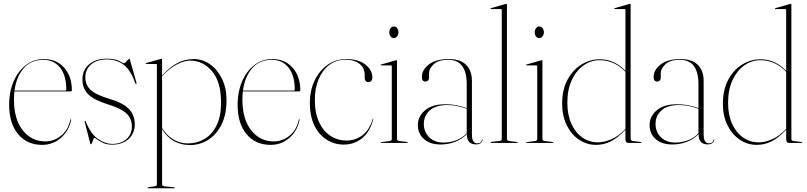

<svg xmlns="http://www.w3.org/2000/svg" viewBox="-20 -743 4196 998"><path d="M353.5 -274Q353.5 -268 346.5 -268H55Q52.5 -248 52.5 -226Q52.5 -123.5 98.2 -65.8Q144 -8 215 -8Q261 -8 297.8 -38Q334.5 -68 345.5 -120.5Q346.5 -123.5 347.5 -123.5Q350 -123.5 349.5 -119.5Q338.5 -63.5 297.2 -26.8Q256 10 199 10Q120.5 10 74 -45.8Q27.5 -101.5 27.5 -200Q27.5 -265 50.2 -318.5Q73 -372 113.8 -404Q154.5 -436 208.5 -436Q274 -436 313.8 -390.8Q353.5 -345.5 353.5 -274ZM205.5 -432Q140.5 -432 102.5 -387.5Q64.5 -343 55.5 -272H317.5Q324.5 -272 324.5 -279Q324.5 -350.5 292.5 -391.2Q260.5 -432 205.5 -432Z M563.5 5Q609.5 5 637.5 -20.2Q665.5 -45.5 665.5 -86Q665.5 -126 637.8 -152.8Q610 -179.5 539.5 -201Q467.5 -223.5 438 -253.5Q408.5 -283.5 408.5 -329Q408.5 -380 443.5 -409Q478.5 -438 535.5 -438Q579 -438 600 -426Q621 -414 624.5 -414Q627.5 -414 633.5 -420Q639.5 -426 645 -432Q650.5 -438 651.5 -438Q653.5 -438 654.5 -435L689.5 -313Q691 -308.5 688.5 -307Q685.5 -305.5 683.5 -309Q661 -376 624.5 -405Q588 -434 535.5 -434Q484.5 -434 454 -408.5Q423.5 -383 423.5 -340Q423.5 -303.5 449.5 -277.2Q475.5 -251 549.5 -229Q618 -209 649.2 -177.5Q680.5 -146 680.5 -97Q680.5 -50 648.5 -20.5Q616.5 9 562.5 9Q536 9 516.5 0Q497 -9 485 -18Q473 -27 469.5 -27Q468.5 -27 465.5 -18.5Q462.5 -10 459 -1.5Q455.5 7 453.5 7Q450.5 7 449.5 4L420.5 -108Q419 -114 421.5 -115Q424.5 -116.5 424.5 -114Q451.5 -46 490 -20.5Q528.5 5 563.5 5Z M822.5 -433.5V-350.5Q861.5 -393 900.5 -414.5Q939.5 -436 986.5 -436Q1033 -436 1071.8 -408.8Q1110.5 -381.5 1134 -333.2Q1157.5 -285 1157.5 -222Q1157.5 -147.5 1131.2 -95.2Q1105 -43 1061.8 -16Q1018.5 11 968 11Q874 11 822.5 -70.5V214.5Q822.5 224 834.5 225.5L884.5 230.5Q888.5 231 888.5 233.5Q888.5 235.5 885.5 235.5H749.5Q747.5 235.5 747.5 233.5Q747.5 230 754.5 229.5L783.5 225.5Q795.5 224 795.5 215.5V-406.5Q795.5 -410.5 791.5 -410.5H739.5Q737.5 -410.5 737.5 -412.5Q737.5 -414 740.5 -415.5L814.5 -436.5Q817.5 -437.5 819.5 -437.5Q822.5 -437.5 822.5 -433.5ZM967.5 -428Q938.5 -428 900.8 -408.8Q863 -389.5 822.5 -347V-76.5Q846.5 -39 881.2 -18.2Q916 2.5 955.5 2.5Q1004 2.5 1043.5 -21Q1083 -44.5 1106 -91.5Q1129 -138.5 1129 -209Q1129 -317.5 1082.2 -372.8Q1035.5 -428 967.5 -428Z M1541 -274Q1541 -268 1534 -268H1242.5Q1240 -248 1240 -226Q1240 -123.5 1285.8 -65.8Q1331.5 -8 1402.5 -8Q1448.5 -8 1485.2 -38Q1522 -68 1533 -120.5Q1534 -123.5 1535 -123.5Q1537.5 -123.5 1537 -119.5Q1526 -63.5 1484.8 -26.8Q1443.5 10 1386.5 10Q1308 10 1261.5 -45.8Q1215 -101.5 1215 -200Q1215 -265 1237.8 -318.5Q1260.5 -372 1301.2 -404Q1342 -436 1396 -436Q1461.5 -436 1501.2 -390.8Q1541 -345.5 1541 -274ZM1393 -432Q1328 -432 1290 -387.5Q1252 -343 1243 -272H1505Q1512 -272 1512 -279Q1512 -350.5 1480 -391.2Q1448 -432 1393 -432Z M1915.5 -339.5Q1915.5 -329.5 1909.8 -322.8Q1904 -316 1896 -316Q1875.5 -316 1875.5 -340V-356Q1875.5 -389.5 1849 -411Q1822.5 -432.5 1775.5 -432.5Q1727.5 -432.5 1691.8 -405.5Q1656 -378.5 1636.2 -331.5Q1616.5 -284.5 1616.5 -224Q1616.5 -155.5 1638.5 -108.2Q1660.5 -61 1697.8 -36.8Q1735 -12.5 1780.5 -12.5Q1828 -12.5 1864 -40Q1900 -67.5 1917 -123Q1917.5 -125 1919 -125Q1921.5 -125 1920 -122.5Q1903 -57.5 1862.2 -24.5Q1821.5 8.5 1767 8.5Q1718 8.5 1678 -16.8Q1638 -42 1614.2 -90.5Q1590.5 -139 1590.5 -209Q1590.5 -270.5 1614.2 -322Q1638 -373.5 1681 -404.8Q1724 -436 1781 -436Q1842 -436 1878.8 -407.8Q1915.5 -379.5 1915.5 -339.5Z M2027 -545Q2016.5 -545 2010 -553.8Q2003.5 -562.5 2003.5 -575Q2003.5 -588 2010.5 -596.8Q2017.5 -605.5 2027 -605.5Q2037.5 -605.5 2044.2 -596.5Q2051 -587.5 2051 -575Q2051 -562.5 2044 -553.8Q2037 -545 2027 -545ZM2043.5 -426V-21Q2043.5 -11.5 2055.5 -10L2095.5 -5Q2099.5 -5 2099.5 -2Q2099.5 0 2096.5 0H1960.5Q1958.5 0 1958.5 -2Q1958.5 -3.5 1961.5 -4L2004.5 -10Q2016.5 -11.5 2016.5 -20V-399Q2016.5 -403 2012.5 -403H1960.5Q1958.5 -403 1958.5 -405Q1958.5 -406.5 1961.5 -408L2035.5 -429Q2038.5 -430 2040.5 -430Q2043.5 -430 2043.5 -426Z M2152 -93Q2152 -138 2189 -169.5Q2226 -201 2293 -201Q2330 -201 2356.8 -195Q2383.5 -189 2406 -181V-305Q2406 -432 2310 -432Q2257 -432 2233.5 -408.5Q2210 -385 2210 -363V-341Q2210 -329 2204.2 -324Q2198.5 -319 2191 -319Q2173 -319 2173 -344Q2173 -379.5 2209.2 -407.8Q2245.5 -436 2312 -436Q2373.5 -436 2403.2 -405.5Q2433 -375 2433 -323V-45Q2433 -19 2440.5 -8.5Q2448 2 2459.5 2Q2482.5 2 2485 -17Q2485 -19 2487 -19Q2488.5 -19 2488.5 -17Q2488.5 -8 2479.5 -0.2Q2470.5 7.5 2454 7.5Q2406.5 7.5 2406.5 -46Q2382 -20 2346.2 -6Q2310.5 8 2270 8Q2215.5 8 2183.8 -20Q2152 -48 2152 -93ZM2183 -99Q2183 -56.5 2211.2 -29.2Q2239.5 -2 2286 -2Q2319.5 -2 2351.2 -13.8Q2383 -25.5 2406 -50.5V-177.5Q2384 -185.5 2359 -191.2Q2334 -197 2305 -197Q2244.5 -197 2213.8 -169Q2183 -141 2183 -99Z M2615 -719V-21Q2615 -11.5 2627 -10L2667 -5Q2671 -5 2671 -2Q2671 0 2668 0H2532Q2530 0 2530 -2Q2530 -4.5 2537 -6L2576 -10Q2588 -11.5 2588 -20V-692Q2588 -696 2584 -696H2532Q2530 -696 2530 -698Q2530 -700.5 2533 -701L2607 -722Q2610 -723 2612 -723Q2615 -723 2615 -719Z M2783 -545Q2772.5 -545 2766 -553.8Q2759.5 -562.5 2759.5 -575Q2759.5 -588 2766.5 -596.8Q2773.5 -605.5 2783 -605.5Q2793.5 -605.5 2800.2 -596.5Q2807 -587.5 2807 -575Q2807 -562.5 2800 -553.8Q2793 -545 2783 -545ZM2799.5 -426V-21Q2799.5 -11.5 2811.5 -10L2851.5 -5Q2855.5 -5 2855.5 -2Q2855.5 0 2852.5 0H2716.5Q2714.5 0 2714.5 -2Q2714.5 -3.5 2717.5 -4L2760.5 -10Q2772.5 -11.5 2772.5 -20V-399Q2772.5 -403 2768.5 -403H2716.5Q2714.5 -403 2714.5 -405Q2714.5 -406.5 2717.5 -408L2791.5 -429Q2794.5 -430 2796.5 -430Q2799.5 -430 2799.5 -426Z M2902 -204Q2902 -277.5 2930.2 -329.2Q2958.5 -381 3003 -408Q3047.5 -435 3097 -435Q3139 -435 3172.8 -418.2Q3206.5 -401.5 3231 -374.5V-692Q3231 -696 3227 -696H3175Q3173 -696 3173 -698Q3173 -700.5 3176 -701L3250 -722Q3253 -723 3255 -723Q3258 -723 3258 -719V-21Q3258 -11.5 3270 -10L3310 -5Q3314 -5 3314 -2Q3314 0 3311 0H3246Q3231 0 3231 -20V-68.5Q3186 -22 3151 -6Q3116 10 3078 10Q3030 10 2990 -16.8Q2950 -43.5 2926 -91.8Q2902 -140 2902 -204ZM2929 -209Q2929 -146.5 2949.8 -100.2Q2970.5 -54 3006.8 -28.5Q3043 -3 3089 -3Q3119 -3 3156.5 -18.5Q3194 -34 3231 -73V-369.5Q3207 -396.5 3172.8 -413.2Q3138.5 -430 3096 -430Q3051.5 -430 3013.5 -403.2Q2975.5 -376.5 2952.2 -327Q2929 -277.5 2929 -209Z M3356.5 -93Q3356.5 -138 3393.5 -169.5Q3430.5 -201 3497.5 -201Q3534.5 -201 3561.2 -195Q3588 -189 3610.5 -181V-305Q3610.5 -432 3514.5 -432Q3461.5 -432 3438 -408.5Q3414.5 -385 3414.5 -363V-341Q3414.5 -329 3408.8 -324Q3403 -319 3395.5 -319Q3377.5 -319 3377.5 -344Q3377.5 -379.5 3413.8 -407.8Q3450 -436 3516.5 -436Q3578 -436 3607.8 -405.5Q3637.5 -375 3637.5 -323V-45Q3637.5 -19 3645 -8.5Q3652.5 2 3664 2Q3687 2 3689.5 -17Q3689.5 -19 3691.5 -19Q3693 -19 3693 -17Q3693 -8 3684 -0.2Q3675 7.5 3658.5 7.5Q3611 7.5 3611 -46Q3586.5 -20 3550.8 -6Q3515 8 3474.5 8Q3420 8 3388.2 -20Q3356.5 -48 3356.5 -93ZM3387.5 -99Q3387.5 -56.5 3415.8 -29.2Q3444 -2 3490.5 -2Q3524 -2 3555.8 -13.8Q3587.5 -25.5 3610.5 -50.5V-177.5Q3588.5 -185.5 3563.5 -191.2Q3538.5 -197 3509.5 -197Q3449 -197 3418.2 -169Q3387.5 -141 3387.5 -99Z M3737.5 -204Q3737.5 -277.5 3765.8 -329.2Q3794 -381 3838.5 -408Q3883 -435 3932.5 -435Q3974.5 -435 4008.2 -418.2Q4042 -401.5 4066.5 -374.5V-692Q4066.5 -696 4062.5 -696H4010.5Q4008.5 -696 4008.5 -698Q4008.5 -700.5 4011.5 -701L4085.5 -722Q4088.5 -723 4090.5 -723Q4093.5 -723 4093.5 -719V-21Q4093.5 -11.5 4105.5 -10L4145.5 -5Q4149.5 -5 4149.5 -2Q4149.5 0 4146.5 0H4081.5Q4066.5 0 4066.5 -20V-68.5Q4021.5 -22 3986.5 -6Q3951.5 10 3913.5 10Q3865.5 10 3825.5 -16.8Q3785.5 -43.5 3761.5 -91.8Q3737.5 -140 3737.5 -204ZM3764.5 -209Q3764.5 -146.5 3785.2 -100.2Q3806 -54 3842.2 -28.5Q3878.5 -3 3924.5 -3Q3954.5 -3 3992 -18.5Q4029.5 -34 4066.5 -73V-369.5Q4042.5 -396.5 4008.2 -413.2Q3974 -430 3931.5 -430Q3887 -430 3849 -403.2Q3811 -376.5 3787.8 -327Q3764.5 -277.5 3764.5 -209Z"/></svg>

Font: Fraunces 144pt S000 Thin
Style: Regular
Weight: 100
Version: Version 1.000; ttfautohint (v1.8.3)